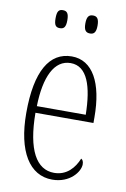

<svg xmlns="http://www.w3.org/2000/svg" viewBox="-85 -789 560 851"><g transform="rotate(10 195.0 -364.0)"><path d="M264 -657C281 -657 291 -666 291 -697C291 -729 281 -738 264 -738C246 -738 236 -729 236 -697C236 -666 246 -657 264 -657ZM128 -657C146 -657 155 -666 155 -697C155 -729 146 -738 128 -738C110 -738 102 -729 102 -697C102 -666 110 -657 128 -657ZM211 10C291 10 333 -47 333 -80C333 -94 328 -101 322 -104C305 -62 272 -21 214 -21C135 -21 88 -101 87 -269H348V-294C348 -449 297 -543 203 -543C103 -543 47 -450 47 -262C47 -88 109 10 211 10ZM308 -299H88C91 -431 129 -513 203 -513C278 -513 306 -426 308 -299Z"/></g></svg>

Font: Noto Serif Armenian ExtraCondensed ExtraLight
Style: Regular
Weight: 200
Width: 2
Designer: Monotype Design Team
Foundry: Monotype Imaging Inc.
Version: Version 2.008